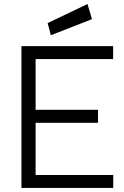

<svg xmlns="http://www.w3.org/2000/svg" viewBox="-20 -928 610 948"><path d="M215.3 -814 412.1 -908.2 434.1 -833.5 231 -753.9ZM539.1 0H85.9V-700.2H538.6V-636.2H155.8V-385.7H463.9V-321.8H155.8V-64H539.1Z"/></svg>

Font: LilGrotesk
Style: Regular
Weight: 400
Designer: BSozoo
Foundry: BSozoo
Version: Version 1.004;PS 001.004;hotconv 1.0.70;makeotf.lib2.5.58329